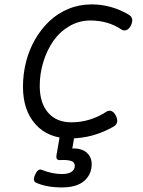

<svg xmlns="http://www.w3.org/2000/svg" viewBox="-20 -610 640 861"><path d="M83 -221.2Q83 -115.2 139.6 -52.2Q196.3 10.7 294.4 10.7Q396.5 10.7 488.8 -42Q516.1 -57.6 499.5 -91.3Q491.2 -107.9 479.2 -112.1Q467.3 -116.2 456.1 -108.4Q383.8 -61.5 299.8 -61.5Q233.4 -61.5 195.8 -104.7Q158.2 -147.9 158.2 -225.1Q158.2 -279.3 174.1 -331.5Q189.9 -383.8 218.5 -425.3Q247.1 -466.8 290.5 -492.4Q334 -518.1 385.3 -518.1Q463.9 -518.1 523.4 -478.5Q534.2 -470.7 546.4 -474.9Q558.6 -479 566.9 -495.6Q583.5 -529.3 556.2 -544.9Q478.5 -590.3 390.6 -590.3Q335.4 -590.3 286.6 -570.1Q237.8 -549.8 200.9 -514.6Q164.1 -479.5 137.2 -432.9Q110.4 -386.2 96.7 -332Q83 -277.8 83 -221.2ZM250.5 -13.7 233.4 85.4Q231.4 97.7 235.4 103Q239.3 108.4 248.5 107.9Q281.7 106 298.6 111.6Q315.4 117.2 315.4 133.3Q315.4 150.9 300.8 160.6Q286.1 170.4 257.8 170.4Q213.4 170.4 166.5 151.4Q150.4 145 137.7 172.9Q124.5 201.7 142.1 209.5Q189.9 230.5 257.3 230.5Q324.2 230.5 357.7 201.2Q391.1 171.9 391.1 126Q391.1 94.7 369.1 74.7Q347.2 54.7 304.2 55.7L316.4 -13.7Z"/></svg>

Font: Courier Prime Sans
Style: Regular
Weight: 300
Italic angle: -10°
Designer: Alan Dague-Greene
Foundry: Quote-Unquote Apps
Version: Version 3.23